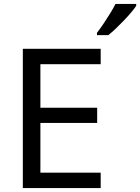

<svg xmlns="http://www.w3.org/2000/svg" viewBox="-20 -964 718 984"><path d="M496 0H97V-714H496V-635H187V-412H478V-334H187V-79H496ZM678 -944V-934Q669 -920 652 -900Q635 -880 614.5 -858.5Q594 -837 573.5 -817.5Q553 -798 535 -784H477V-796Q492 -815 509.5 -841Q527 -867 544 -894.5Q561 -922 572 -944Z"/></svg>

Font: Noto Sans Georgian
Style: Regular
Weight: 400
Designer: Monotype Design Team, Akaki Razmadze
Foundry: Google LLC
Version: Version 2.002